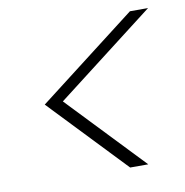

<svg xmlns="http://www.w3.org/2000/svg" viewBox="-61 -668 563 585"><g transform="rotate(-10 221.0 -375.5)"><path d="M352 -141 129 -375 434 -610H378L73 -375L296 -141Z"/></g></svg>

Font: Momo Neue ExtLt
Style: Italic
Weight: 200
Italic angle: -10°
Designer: Ninad Kale (Devanagari), Jonny Pinhorn (Latin)
Foundry: Indian Type Foundry
Version: 4.004